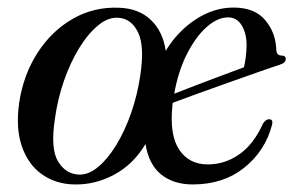

<svg xmlns="http://www.w3.org/2000/svg" viewBox="-20 -479 780 508"><path d="M296 -458.5Q347.5 -456.5 379.2 -426.2Q411 -396 418.5 -344.5Q449.5 -396 497.5 -427.5Q545.5 -459 598 -459Q653.5 -459 681.5 -426Q709.5 -393 711 -347.5Q712 -331.5 725.5 -332Q735.5 -332 736 -323.5Q736.5 -312.5 719.5 -307.5Q702 -302 665.8 -289.2Q629.5 -276.5 586 -261Q542.5 -245.5 502.2 -231Q462 -216.5 437 -207Q436.5 -202.5 436 -197.5Q428.5 -121.5 454.2 -82.8Q480 -44 530 -44Q575 -44 613.2 -70.8Q651.5 -97.5 676 -152.5Q684 -164 692 -163.5Q703 -163.5 700 -149.5Q682 -80 626.5 -35.5Q571 9 490 9Q439 9 406.2 -17.5Q373.5 -44 365 -98Q333 -44 282 -16.8Q231 10.5 176 9Q127.5 8 91 -17.8Q54.5 -43.5 37.8 -92Q21 -140.5 31 -209Q42.5 -282.5 79.8 -340Q117 -397.5 173 -429.5Q229 -461.5 296 -458.5ZM583.5 -433Q555.5 -433 526.8 -407.5Q498 -382 474.8 -336.5Q451.5 -291 441 -231Q464 -240 497 -252.8Q530 -265.5 564.2 -278.2Q598.5 -291 625.5 -301Q628.5 -313.5 630.2 -327.8Q632 -342 632.5 -357.5Q632.5 -391 619.5 -412Q606.5 -433 583.5 -433ZM190 -17Q215 -16.5 240.2 -37.8Q265.5 -59 288 -96Q310.5 -133 327 -180.2Q343.5 -227.5 351 -278.5Q363 -356 345.5 -392.8Q328 -429.5 293.5 -432Q266.5 -434 239.8 -412Q213 -390 189.5 -351.8Q166 -313.5 149.2 -265.2Q132.5 -217 125.5 -166Q113 -86 133.5 -52Q154 -18 190 -17Z"/></svg>

Font: Fraunces 72pt
Style: Italic
Weight: 400
Italic angle: -16°
Version: Version 1.000;[b76b70a41]